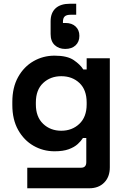

<svg xmlns="http://www.w3.org/2000/svg" viewBox="-20 -808 678 1028"><path d="M46 -246V-262Q46 -340 77 -395.5Q108 -451 159.5 -480.5Q211 -510 272 -510Q340 -510 375 -486Q410 -462 426 -436H444V-496H568V88Q568 139 538 169.5Q508 200 458 200H126V90H414Q442 90 442 60V-69H424Q414 -53 396 -36.5Q378 -20 348 -9Q318 2 272 2Q211 2 159.5 -27.5Q108 -57 77 -112.5Q46 -168 46 -246ZM308 -108Q366 -108 405 -145Q444 -182 444 -249V-259Q444 -327 405.5 -363.5Q367 -400 308 -400Q250 -400 211 -363.5Q172 -327 172 -259V-249Q172 -182 211 -145Q250 -108 308 -108ZM388 -788V-729H358Q336 -729 326.5 -720Q317 -711 317 -691V-685H330Q365 -685 385 -666Q405 -647 405 -616Q405 -584 384.5 -565Q364 -546 329 -546Q295 -546 273 -566.5Q251 -587 251 -626V-694Q251 -739 277.5 -763.5Q304 -788 355 -788Z"/></svg>

Font: Space Grotesk Light
Style: Bold
Weight: 700
Version: Version 2.000